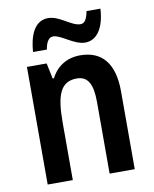

<svg xmlns="http://www.w3.org/2000/svg" viewBox="-84 -810 698 873"><g transform="rotate(-10 265.0 -373.0)"><path d="M104 -605H168C174 -643 188 -659 206 -659C242 -659 294 -606 346 -606C398 -606 435 -655 440 -746H376C369 -711 359 -692 339 -692C297 -692 251 -745 198 -745C133 -745 109 -677 104 -605ZM312 -553C252 -553 204 -524 177 -471H171L156 -543H65V0H181V-268C181 -397 206 -452 279 -452C331 -452 351 -411 351 -331V0H467V-360C467 -490 411 -553 312 -553Z"/></g></svg>

Font: Noto Sans Ethiopic Cond SemBd
Style: Regular
Weight: 600
Width: 3
Designer: Monotype Design Team
Foundry: Monotype Imaging Inc.
Version: Version 2.102